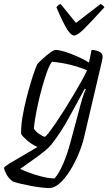

<svg xmlns="http://www.w3.org/2000/svg" viewBox="-73 -753 566 973"><path d="M176 200Q164 200 140.5 197.5Q117 195 89 190Q61 185 35 179Q9 173 -9 166Q-31 149 -41 129Q-51 109 -53 98Q-49 90 -22 73.5Q5 57 43 35.5Q81 14 117 -8Q86 -22 62.5 -43Q39 -64 34 -75Q33 -112 40.5 -157.5Q48 -203 59.5 -249Q71 -295 83 -334.5Q95 -374 104.5 -400Q114 -426 118 -430Q127 -440 145 -456.5Q163 -473 181.5 -486.5Q200 -500 209 -500Q225 -500 253.5 -491.5Q282 -483 315.5 -468.5Q349 -454 378 -436L391 -500Q401 -500 414 -497Q427 -494 437 -486.5Q447 -479 447 -465Q447 -463 446 -456Q445 -449 442 -436L353 -57Q344 -18 325.5 26.5Q307 71 282.5 110.5Q258 150 230.5 175Q203 200 176 200ZM154 -60Q158 -60 173 -79Q188 -98 209.5 -129.5Q231 -161 255 -199Q279 -237 301.5 -275Q324 -313 342 -345.5Q360 -378 368 -397Q330 -413 284 -424.5Q238 -436 191 -440Q179 -427 166.5 -392.5Q154 -358 141.5 -314Q129 -270 119.5 -226Q110 -182 104.5 -148Q99 -114 99 -101Q107 -87 126.5 -73.5Q146 -60 154 -60ZM204 151Q228 122 248.5 73.5Q269 25 286 -39L338 -233Q345 -258 352 -277.5Q359 -297 362 -301L357 -304Q314 -225 273.5 -151.5Q233 -78 186 -19Q176 -6 154.5 11.5Q133 29 108 47Q83 65 61.5 80Q40 95 29 103Q43 110 73.5 121.5Q104 133 139.5 142Q175 151 204 151ZM303 -573Q287 -573 266.5 -605.5Q246 -638 213 -716Q216 -720 220 -724.5Q224 -729 234 -733L312 -637L437 -733Q444 -729 449.5 -724Q455 -719 456 -716Q385 -638 352 -605.5Q319 -573 303 -573Z"/></svg>

Font: Texturina Thin
Style: Italic
Weight: 100
Italic angle: -11°
Designer: Guillermo Torres Carreño
Foundry: Omnibus-Type
Version: Version 1.002; ttfautohint (v1.8.3)